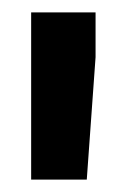

<svg xmlns="http://www.w3.org/2000/svg" viewBox="-20 -770 201 310"><path d="M30.3 -480V-750H134.3V-677.7L120.1 -480Z"/></svg>

Font: RobotoCondensed-Bold
Style: Bold
Weight: 700
Designer: Google
Version: Version 2.001240; 2014